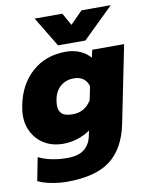

<svg xmlns="http://www.w3.org/2000/svg" viewBox="-100 -782 848 1085"><g transform="rotate(-10 324.0 -240.0)"><path d="M175 -710H334L374 -639L444 -710H612L436 -538H279ZM30 197 56 64Q125 98 222 98Q284 98 318 71.5Q352 45 362 -6L368 -34Q338 -12 296.5 1.5Q255 15 212 15Q155 15 110.5 -9.5Q66 -34 40 -79Q14 -124 14 -182Q14 -205 21 -240Q44 -357 122 -426Q200 -495 315 -495Q359 -495 395.5 -479.5Q432 -464 455 -436L465 -480H648L558 -35Q530 100 445.5 165Q361 230 196 230Q151 230 105.5 221Q60 212 30 197ZM401 -201 417 -279Q410 -307 388.5 -323Q367 -339 334 -339Q290 -339 258.5 -313Q227 -287 218 -241Q214 -224 214 -205Q214 -172 232.5 -156Q251 -140 294 -140Q363 -140 401 -201Z"/></g></svg>

Font: Readiness ExtraBold
Style: Italic
Weight: 800
Italic angle: -12°
Designer: Katatrad Team
Foundry: CadsonDemak
Version: Version 1.00;January 16, 2020;FontCreator 12.0.0.2550 64-bit